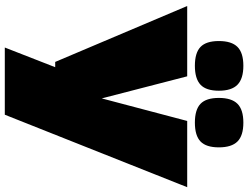

<svg xmlns="http://www.w3.org/2000/svg" viewBox="-137 -687 1034 800"><g transform="rotate(90 380.0 -287.0)"><path d="M178 210 260 0H238L5 -550H298L390 -194L484 -550H760L458 210ZM491 -582Q437 -582 412.5 -605.5Q388 -629 388 -682Q388 -735 412.5 -759.5Q437 -784 491 -784Q545 -784 569.5 -759.5Q594 -735 594 -682Q594 -629 569.5 -605.5Q545 -582 491 -582ZM254 -582Q200 -582 175.5 -605.5Q151 -629 151 -682Q151 -735 175.5 -759.5Q200 -784 254 -784Q308 -784 333 -759.5Q358 -735 358 -682Q358 -629 333 -605.5Q308 -582 254 -582Z"/></g></svg>

Font: Georama Expanded Black
Style: Regular
Weight: 900
Width: 7
Designer: Jean-Baptiste Levee
Foundry: Production Type
Version: Version 1.000